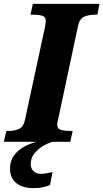

<svg xmlns="http://www.w3.org/2000/svg" viewBox="-43 -734 535 994"><path d="M-23 0 -10 -56H2Q30 -56 54 -66Q78 -76 86 -112L189 -590Q192 -605 193 -613.5Q194 -622 194 -626Q194 -647 175.5 -652.5Q157 -658 127 -658H115L127 -714H472L461 -658H448Q418 -658 393.5 -648Q369 -638 361 -600L262 -135Q259 -119 256 -107.5Q253 -96 253 -88Q253 -67 272.5 -61.5Q292 -56 321 -56H333L321 0ZM131 240Q74 240 41.5 214Q9 188 9 140Q9 85 48 50Q87 15 148 0H229Q207 6 180.5 21.5Q154 37 135 60.5Q116 84 116 116Q116 138 130.5 152Q145 166 168 166Q181 166 196.5 163.5Q212 161 229 157L216 224Q177 240 131 240Z"/></svg>

Font: Noto Serif SemiCondensed ExtraBold
Style: Italic
Weight: 800
Width: 4
Italic angle: -12°
Designer: Monotype Design Team
Foundry: Monotype Imaging Inc.
Version: Version 2.014; ttfautohint (v1.8.4.7-5d5b)